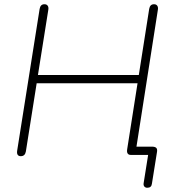

<svg xmlns="http://www.w3.org/2000/svg" viewBox="-20 -731 829 906"><path d="M658 132 679 0H597Q587 0 582.5 -6.5Q578 -13 580 -26L629 -338H153L102 -16Q100 -5 94 0.5Q88 6 78 6Q68 6 63.5 -0.5Q59 -7 61 -20L167 -689Q169 -700 174.5 -705.5Q180 -711 190 -711Q200 -711 205 -704Q210 -697 208 -685L159 -377H635L684 -689Q686 -700 691.5 -705.5Q697 -711 707 -711Q717 -711 722 -704Q727 -697 725 -685L621 -20L604 -39H697Q711 -39 717 -33.5Q723 -28 721 -15L697 135Q696 145 690.5 150Q685 155 675 155Q666 155 661 149Q656 143 658 132Z"/></svg>

Font: SN Pro Thin
Style: Italic
Weight: 200
Italic angle: -9°
Designer: Tobias Whetton
Foundry: Supernotes
Version: Version 1.003;Glyphs 3.3 (3324)